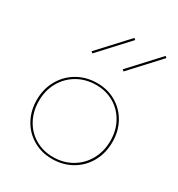

<svg xmlns="http://www.w3.org/2000/svg" viewBox="-164 -785 830 895"><g transform="rotate(30 251.0 -337.5)"><path d="M157 -524 299 -678 307 -671 165 -517ZM325 -524 467 -678 475 -671 333 -517ZM49 -201Q49 -260 76 -307.5Q103 -355 150 -382Q197 -409 256 -409Q312 -409 357 -382.5Q402 -356 427.5 -310Q453 -264 453 -206Q453 -146 426.5 -98.5Q400 -51 353 -24Q306 3 247 3Q191 3 145.5 -23.5Q100 -50 74.5 -96.5Q49 -143 49 -201ZM442 -206Q442 -261 418 -305Q394 -349 351.5 -374Q309 -399 256 -399Q200 -399 155.5 -373.5Q111 -348 85.5 -303Q60 -258 60 -201Q60 -146 84 -101.5Q108 -57 151 -32Q194 -7 247 -7Q303 -7 347.5 -33Q392 -59 417 -104.5Q442 -150 442 -206Z"/></g></svg>

Font: Ysabeau Infant Hairline
Style: Regular
Weight: 100
Designer: Christian Thalmann (Catharsis Fonts)
Version: Version 0.003